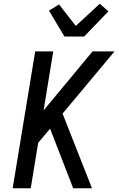

<svg xmlns="http://www.w3.org/2000/svg" viewBox="-20 -1011 640 1031"><path d="M373 0 249 -320 185 -244 145 0H48L169 -735H266L214 -418L477 -735H595L316 -401L474 0ZM326 -815 243 -954 297 -987 387 -872 516 -991 562 -950 432 -815Z"/></svg>

Font: Iosevka Custom Medium Oblique
Style: Regular
Weight: 500
Italic angle: -9°
Designer: Belleve Invis
Foundry: Belleve Invis
Version: Version 27.0.1